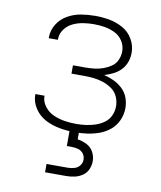

<svg xmlns="http://www.w3.org/2000/svg" viewBox="-84 -605 744 887"><g transform="rotate(10 288.0 -162.0)"><path d="M291 8Q320 8 349 4Q378 0 405.5 -10Q433 -20 455.5 -39Q478 -58 490 -85.5Q502 -113 502 -142Q502 -167 493.5 -190.5Q485 -214 466.5 -231.5Q448 -249 425.5 -259.5Q403 -270 379 -276Q400 -282 420 -292Q440 -302 455.5 -318Q471 -334 478.5 -355.5Q486 -377 486 -399Q486 -433 468.5 -463Q451 -493 421 -509.5Q391 -526 358 -532Q325 -538 291 -538Q258 -538 225 -532.5Q192 -527 162.5 -510.5Q133 -494 115 -465Q97 -436 97 -403V-399H140V-402Q140 -427 155 -448Q170 -469 193 -480Q216 -491 241 -495Q266 -499 291 -499Q317 -499 342 -495Q367 -491 390.5 -479.5Q414 -468 428 -446Q442 -424 442 -398Q442 -377 433.5 -357.5Q425 -338 407.5 -326Q390 -314 370.5 -307Q351 -300 330 -297.5Q309 -295 288 -295H229V-256H288Q311 -256 334 -253.5Q357 -251 379 -243.5Q401 -236 420 -222.5Q439 -209 448.5 -187.5Q458 -166 458 -143Q458 -120 448.5 -99Q439 -78 420 -64.5Q401 -51 379.5 -44Q358 -37 336 -34Q314 -31 291 -31Q264 -31 237 -35Q210 -39 184.5 -50Q159 -61 141.5 -83.5Q124 -106 124 -133V-134H81V-132Q81 -97 101.5 -66.5Q122 -36 154 -20Q186 -4 221 2Q256 8 291 8ZM188 214H288Q308 214 327.5 209.5Q347 205 363.5 193.5Q380 182 388 163.5Q396 145 396 126Q396 103 385 82.5Q374 62 353 51.5Q332 41 310 38V0H266V77H288Q303 77 318.5 81Q334 85 343.5 97.5Q353 110 353 126Q353 141 343.5 153.5Q334 166 318.5 170.5Q303 175 288 175H188Z"/></g></svg>

Font: Iosevka Sparkle Extralight
Style: Regular
Weight: 200
Designer: Belleve Invis
Foundry: Belleve Invis
Version: Version 4.5.0; ttfautohint (v1.8.3)